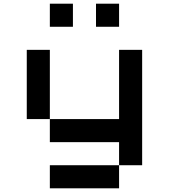

<svg xmlns="http://www.w3.org/2000/svg" viewBox="-20 -895 1040 1040"><path d="M250 0H625V125H250ZM625 -625H750V0H625V-125H250V-250H625ZM125 -625H250V-250H125ZM250 -875H375V-750H250ZM500 -875H625V-750H500Z"/></svg>

Font: Pixel Operator Mono 8
Style: Regular
Weight: 400
Monospace: yes
Designer: Jayvee Enaguas (HarvettFox96)
Foundry: The Grandoplex Project
Version: Version 1.5.0 (October 25, 2015)